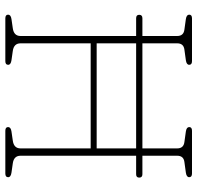

<svg xmlns="http://www.w3.org/2000/svg" viewBox="-30 -710 740 720"><g transform="rotate(90 340.0 -350.0)"><path d="M142.5 -57Q142.5 -32 171 -28L206 -23Q223 -20.5 223 -10.5Q223 0 209 0H49Q35 0 35 -10.5Q35 -20.5 51.5 -23L86 -28Q115 -32 115 -57V-490.5H48.5Q35.5 -490.5 35.5 -502Q35.5 -514 48.5 -514H115V-644.5Q115 -668.5 91 -671.5L51.5 -677Q35 -679.5 35 -689.5Q35 -700 49 -700H209Q223 -700 223 -689.5Q223 -679.5 206 -677L166 -671.5Q142.5 -668.5 142.5 -644.5V-514H536.5V-644.5Q536.5 -668.5 512.5 -671.5L473 -677Q456.5 -679.5 456.5 -689.5Q456.5 -700 470.5 -700H630.5Q644.5 -700 644.5 -689.5Q644.5 -679.5 627.5 -677L587.5 -671.5Q564 -668.5 564 -644.5V-514H633.5Q646 -514 646 -502Q646 -490.5 633.5 -490.5H564V-57Q564 -32 592.5 -28L627.5 -23Q644.5 -20.5 644.5 -10.5Q644.5 0 630.5 0H470.5Q456.5 0 456.5 -10.5Q456.5 -20.5 473 -23L507.5 -28Q536.5 -32 536.5 -57V-320H142.5ZM142.5 -342.5H536.5V-490.5H142.5Z"/></g></svg>

Font: Fraunces 144pt S100 Thin
Style: Regular
Weight: 100
Version: Version 1.000; ttfautohint (v1.8.3)